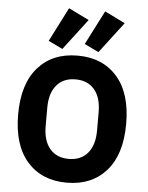

<svg xmlns="http://www.w3.org/2000/svg" viewBox="-63 -1024 840 1087"><g transform="rotate(5 357.0 -480.5)"><path d="M401 -916 267 -740 186 -779 285 -973ZM606 -916 472 -740 391 -779 490 -973ZM581.5 -81.5Q499 12 357 12Q215 12 132.5 -81.5Q50 -175 50 -349Q50 -523 132.5 -616.5Q215 -710 357 -710Q499 -710 581.5 -616.5Q664 -523 664 -349Q664 -175 581.5 -81.5ZM503 -297V-401Q503 -484 464.5 -529.5Q426 -575 357 -575Q288 -575 249.5 -529.5Q211 -484 211 -401V-297Q211 -214 249.5 -168.5Q288 -123 357 -123Q426 -123 464.5 -168.5Q503 -214 503 -297Z"/></g></svg>

Font: Aneliza
Style: Bold
Weight: 700
Designer: Mike Abbink, Paul van der Laan, Pieter van Rosmalen
Foundry: Bold Monday
Version: Version 3.0